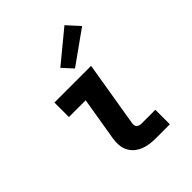

<svg xmlns="http://www.w3.org/2000/svg" viewBox="-214 -902 1029 1029"><g transform="rotate(-45 300.0 -387.5)"><path d="M369 0Q345 0 322 -3Q299 -6 278 -14.5Q257 -23 240 -37.5Q223 -52 213 -72.5Q203 -93 201.5 -116.5Q200 -140 204 -164L245 -410H118V-520H396L334 -146Q333 -138 334.5 -130.5Q336 -123 341.5 -118.5Q347 -114 354.5 -112Q362 -110 369 -110H473V0ZM325 -571 272 -629 449 -775 513 -705Z"/></g></svg>

Font: Iosevka SS04 XBd Ex
Style: Italic
Weight: 800
Width: 7
Italic angle: -9°
Monospace: yes
Designer: Belleve Invis
Foundry: Belleve Invis
Version: Version 19.0.0; ttfautohint (v1.8.4)